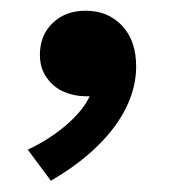

<svg xmlns="http://www.w3.org/2000/svg" viewBox="-20 -168 315 349"><path d="M72.5 160.5 30.5 104Q70 85.5 100.5 59.2Q131 33 143 7Q139.5 7 136 7Q115 7 96 -1.2Q77 -9.5 64.8 -27Q52.5 -44.5 52.5 -68Q52.5 -104 75.8 -126.2Q99 -148.5 135.5 -148.5Q176.5 -148.5 202 -121.2Q227.5 -94 227.5 -47Q227.5 -10.5 210.2 25.8Q193 62 158.5 96.2Q124 130.5 72.5 160.5Z"/></svg>

Font: Geologica EX Med
Style: Regular
Weight: 500
Designer: Sindre Bremnes, Frode Helland
Foundry: Monokrom Skriftforlag AS
Version: Version 1.010;gftools[0.9.28]